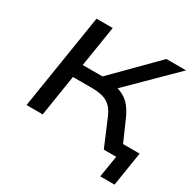

<svg xmlns="http://www.w3.org/2000/svg" viewBox="-186 -889 1230 1233"><g transform="rotate(30 429.0 -272.5)"><path d="M712 160 738 0H679L693 -93H858L818 160ZM73 0 185 -705H305L257 -403H427L386 -385L703 -705H849L504 -364L464 -398Q520 -391 558 -373Q596 -355 621 -324.5Q646 -294 666 -250L776 0H646L560 -203Q536 -258 495.5 -281.5Q455 -305 383 -305H241L193 0Z"/></g></svg>

Font: Nunito Sans 10pt Expanded SemiBold
Style: Italic
Weight: 600
Width: 7
Italic angle: -9°
Designer: Vernon Adams
Foundry: Vernon Adams
Version: Version 3.101;gftools[0.9.27]